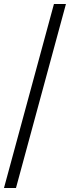

<svg xmlns="http://www.w3.org/2000/svg" viewBox="-20 -828 352 968"><path d="M0 120 252 -808H312.5L60.5 120Z"/></svg>

Font: Encode Sans SemiExpanded SemiExpanded Light
Style: Regular
Weight: 300
Width: 6
Designer: Multiple Designers
Foundry: Impallari Type
Version: Version 3.000; ttfautohint (v1.8.3) -l 8 -r 50 -G 200 -x 14 